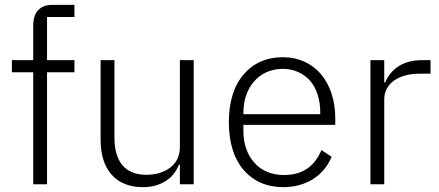

<svg xmlns="http://www.w3.org/2000/svg" viewBox="-20 -760 1812 792"><path d="M117 -462H29V-512H117V-655C117 -707 142 -740 197 -740H287V-690H174V-512H287V-462H174V0H117Z M722 -81H718C709 -57 693 -33 669 -17C645 0 613 12 569 12C460 12 395 -58 395 -183V-512H452V-194C452 -89 499 -39 584 -39C620 -39 654 -48 680 -67C706 -86 722 -114 722 -153V-512H779V0H722Z M1148 12C1080 12 1024 -13 985 -59C945 -105 924 -172 924 -256C924 -340 945 -407 985 -453C1024 -499 1079 -524 1147 -524C1212 -524 1267 -498 1304 -454C1341 -410 1363 -347 1363 -272V-245H984V-220C984 -167 1000 -121 1029 -89C1057 -57 1099 -38 1151 -38C1226 -38 1277 -72 1306 -141L1348 -113C1316 -37 1245 12 1148 12ZM1147 -476C1098 -476 1057 -457 1029 -425C1000 -393 984 -347 984 -294V-289H1301V-297C1301 -350 1286 -396 1259 -427C1231 -458 1192 -476 1147 -476Z M1508 0V-512H1565V-420H1569C1589 -468 1634 -512 1722 -512H1756V-456H1711C1626 -456 1565 -417 1565 -350V0Z"/></svg>

Font: Plexus Sans Light
Style: Regular
Weight: 300
Version: Version 2.001;PS 002.001;hotconv 1.0.70;makeotf.lib2.5.58329